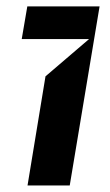

<svg xmlns="http://www.w3.org/2000/svg" viewBox="-20 -565 334 585"><path d="M192.5 0 283.4 -545.5H63.2L46.2 -446H251.4L118.6 -332.4L63.9 0Z"/></svg>

Font: Riot Sans 2.0
Style: Bold Italic
Weight: 600
Italic angle: -9.39999°
Designer: Rasmus Andersson
Foundry: rsms
Version: Version 3.006;hotconv 1.0.109;makeotfexe 2.5.65596